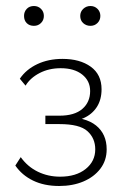

<svg xmlns="http://www.w3.org/2000/svg" viewBox="-20 -613 414 639"><path d="M177 6Q127 6 90 -12Q53 -30 31 -62L49 -90Q72 -58 106 -41.5Q140 -25 180 -25Q233 -25 265 -50.5Q297 -76 297 -116Q297 -153 271 -176.5Q245 -200 178 -200H131V-228H178Q228 -228 254 -250.5Q280 -273 280 -310Q280 -344 253.5 -365Q227 -386 182 -386Q143 -386 112 -370Q81 -354 65 -328L46 -351Q67 -382 104 -399.5Q141 -417 188 -417Q246 -417 282 -391Q318 -365 318 -316Q318 -281 302 -256.5Q286 -232 257.5 -219.5Q229 -207 191 -207V-224Q264 -224 299.5 -195.5Q335 -167 335 -116Q335 -79 314 -51.5Q293 -24 257.5 -9Q222 6 177 6ZM93 -527Q78 -527 69 -536Q60 -545 60 -560Q60 -574 69 -583.5Q78 -593 93 -593Q107 -593 116.5 -583.5Q126 -574 126 -560Q126 -546 116.5 -536.5Q107 -527 93 -527ZM281 -527Q267 -527 257 -536Q247 -545 247 -560Q247 -574 257 -583.5Q267 -593 281 -593Q295 -593 304.5 -583.5Q314 -574 314 -560Q314 -546 304.5 -536.5Q295 -527 281 -527Z"/></svg>

Font: Ysabeau Office ExtraLight
Style: Regular
Weight: 250
Designer: Christian Thalmann (Catharsis Fonts)
Version: Version 2.001;gftools[0.9.30]; featfreeze: tnum,lnum,ss02